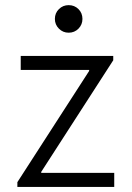

<svg xmlns="http://www.w3.org/2000/svg" viewBox="-20 -735 518 755"><path d="M48.3 -18.6 330.6 -456.1V-460H61.5V-515.1H425.3V-498L142.1 -59.1V-55.2H429.2V0H48.3ZM195.8 -660.6Q195.8 -683.6 211.7 -699.2Q227.5 -714.8 250 -714.8Q272.9 -714.8 288.6 -699.2Q304.2 -683.6 304.2 -660.6Q304.2 -638.2 288.6 -622.3Q272.9 -606.4 250 -606.4Q227.5 -606.4 211.7 -622.3Q195.8 -638.2 195.8 -660.6Z"/></svg>

Font: Reddit Sans Light
Style: Regular
Weight: 300
Designer: Stephen Hutchings
Foundry: Reddit
Version: Version 1.013